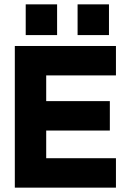

<svg xmlns="http://www.w3.org/2000/svg" viewBox="-20 -861 590 881"><path d="M336 -841H480V-700H336ZM98 -841H242V-700H98ZM512 -650V-515H192V-397H484V-262H192V-135H512V0H48V-650Z"/></svg>

Font: Overused Grotesk
Style: Bold
Weight: 700
Version: Version 0.003